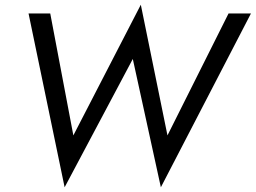

<svg xmlns="http://www.w3.org/2000/svg" viewBox="-20 -757 1084 814"><path d="M949 -700H1044L662 37L543 -507L254 37L101 -700H193L291 -183L577 -737L690 -183Z"/></svg>

Font: Jost
Style: Italic
Weight: 400
Italic angle: -5°
Version: Version 3.710